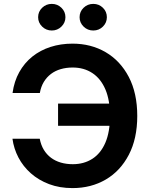

<svg xmlns="http://www.w3.org/2000/svg" viewBox="-20 -963 778 993"><path d="M355 9.8Q288.1 9.8 233.9 -10.7Q179.7 -31.2 139.6 -66.7Q99.6 -102.1 75.4 -148.2Q51.3 -194.3 44.4 -245.6H185.5Q191.9 -212.4 206.8 -188Q221.7 -163.6 243.9 -147Q266.1 -130.4 294.7 -122.1Q323.2 -113.8 356.4 -113.8Q414.1 -113.8 457.5 -141.6Q501 -169.4 524.9 -224.9Q548.8 -280.3 548.8 -363.3Q548.8 -445.3 524.9 -501Q501 -556.6 457.5 -585.2Q414.1 -613.8 356 -613.8Q322.8 -613.8 294.2 -605.5Q265.6 -597.2 243.7 -580.6Q221.7 -564 206.8 -539.6Q191.9 -515.1 186 -481.9H44.9Q53.2 -542.5 79.6 -589.8Q106 -637.2 147 -670.2Q188 -703.1 241 -720.2Q293.9 -737.3 355 -737.3Q450.7 -737.3 526.4 -693.1Q602.1 -648.9 646 -565.2Q689.9 -481.4 689.9 -363.3Q689.9 -246.1 646.2 -162.4Q602.5 -78.6 526.9 -34.4Q451.2 9.8 355 9.8ZM280.3 -312.5V-427.2H579.1V-312.5ZM462.4 -805.2Q433.1 -805.2 412.4 -825.4Q391.6 -845.7 391.6 -874Q391.6 -902.8 412.4 -922.9Q433.1 -942.9 462.4 -942.9Q491.7 -942.9 512.2 -922.9Q532.7 -902.8 532.7 -874Q532.7 -845.7 512.2 -825.4Q491.7 -805.2 462.4 -805.2ZM248 -805.2Q218.8 -805.2 198 -825.4Q177.2 -845.7 177.2 -874Q177.2 -902.8 198 -922.9Q218.8 -942.9 248 -942.9Q276.9 -942.9 297.6 -922.9Q318.4 -902.8 318.4 -874Q318.4 -845.7 297.6 -825.4Q276.9 -805.2 248 -805.2Z"/></svg>

Font: Inter Cardless
Style: Bold
Weight: 700
Designer: Rasmus Andersson
Foundry: rsms
Version: Version 4.001;git-9221beed3